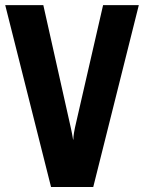

<svg xmlns="http://www.w3.org/2000/svg" viewBox="-40 -731 564 753"><path d="M-19.5 -710.9 160.2 2.4H325.7L504.4 -710.9H364.3L253.9 -230Q252.4 -224.6 250 -209.2Q247.6 -193.8 247.6 -183.6H246.6Q245.1 -194.3 242.2 -208.3Q239.3 -222.2 237.8 -229.5L129.9 -710.9Z"/></svg>

Font: Roboto Flex Super Cond Bold
Style: Regular
Weight: 700
Width: 3
Designer: Berlow after Robertson
Foundry: Google
Version: Version 3.000